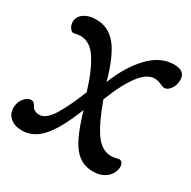

<svg xmlns="http://www.w3.org/2000/svg" viewBox="-152 -787 935 940"><g transform="rotate(30 316.0 -316.5)"><path d="M-4 -67Q-4 -97 14 -120Q32 -143 54 -143Q62 -143 67.5 -138.5Q73 -134 79 -124Q84 -112 95.5 -105.5Q107 -99 121 -99Q159 -99 194 -155Q229 -211 269 -311Q235 -421 197 -478Q159 -535 106 -535Q92 -535 70 -530Q59 -527 48 -542Q37 -557 37 -576Q37 -605 63.5 -624Q90 -643 133 -643Q202 -643 247.5 -587Q293 -531 328 -403Q370 -510 433.5 -576.5Q497 -643 573 -643Q636 -643 636 -591Q636 -563 620.5 -541Q605 -519 587 -519Q578 -519 564 -526Q543 -536 525 -536Q482 -536 442 -484Q400 -431 357 -322Q396 -213 435 -156.5Q474 -100 528 -100Q542 -100 562 -105Q568 -107 572 -107Q582 -107 588 -98.5Q594 -90 594 -76Q594 -55 582 -35.5Q570 -16 548 -4Q523 10 491 10Q440 10 405.5 -17Q371 -44 347 -96Q323 -146 299 -228Q252 -107 202.5 -48.5Q153 10 86 10Q46 10 21 -11Q-4 -32 -4 -67Z"/></g></svg>

Font: AkayaTelivigala
Style: Regular
Weight: 400
Designer: Vaishnavi Murthy Yerkadithaya ( vaishnavimurthy@gmail.com ), Juan Luis Blanco Aristondo ( juan@blancoletters.com )
Version: Version 1.000